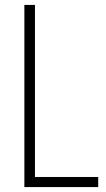

<svg xmlns="http://www.w3.org/2000/svg" viewBox="-20 -760 431 780"><path d="M79 -740H122V-41H379V0H79Z"/></svg>

Font: Encode Sans Compressed
Style: ExtraLight
Weight: 200
Designer: Pablo Impallari, Andres Torresi
Foundry: Pablo Impallari, Andres Torresi
Version: Version 1.000; ttfautohint (v1.00) -l 8 -r 50 -G 200 -x 14 -